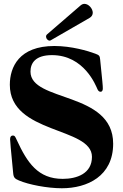

<svg xmlns="http://www.w3.org/2000/svg" viewBox="-20 -982 651 1016"><path d="M307.5 14.2C441.8 14.2 578.8 -49.7 578.8 -221.6C578.8 -500 141.3 -440.3 141.3 -603C141.3 -649.1 168.3 -690.3 255 -690.3C426.1 -690.3 487.2 -528.4 495.7 -509.9C499.3 -502.1 504.3 -496.4 512.1 -496.4C521.3 -496.4 524.1 -505 524.1 -514.2C524.1 -528.4 522 -549 509.9 -667.6C508.2 -686.8 505 -690.3 483.7 -698.2C446 -712.4 358 -738.6 267.8 -738.6C81 -738.6 32 -627.1 32 -533.4C32 -271.3 466.6 -311.8 466.6 -152C466.6 -63.2 386.4 -35.5 311.8 -35.5C181.1 -35.5 124.3 -120.7 68.9 -240.8C60.4 -259.2 58.2 -264.9 48.3 -264.9C38.4 -264.9 33.4 -257.8 33.4 -245C33.4 -233.7 36.9 -198.9 49.7 -66.1C51.8 -42.6 58.2 -36.2 80.3 -27C131.4 -5 230.1 14.2 307.5 14.2ZM223.7 -787.6C223.7 -777.7 233 -767 242.9 -767C245 -767 247.2 -767.8 249.3 -769.2L453.8 -887.1C465.6 -893.8 470.5 -903.8 470.9 -914.1C470.9 -936.8 448.9 -961.6 426.8 -961.6C419.7 -961.6 413.4 -958.8 407 -953.8L229.4 -800.4C225.1 -796.9 223.4 -792.3 223.7 -787.6Z"/></svg>

Font: Margiela Serif
Style: Bold
Weight: 700
Designer: Andreas Faust, Stefan Endress
Version: Version 1.002;FEAKit 1.0